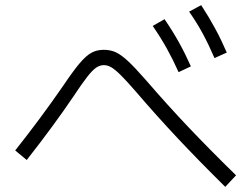

<svg xmlns="http://www.w3.org/2000/svg" viewBox="-20 -768 978 747"><path d="M509.8 -410.2Q471.7 -454.1 449.7 -475.8Q427.7 -497.6 413.1 -506.1Q398.4 -514.6 383.8 -514.6Q368.7 -514.6 354.5 -505.1Q340.3 -495.6 320.1 -470Q299.8 -444.3 265.6 -392.6Q189 -279.3 84 -145.5L39.1 -182.6Q137.2 -306.2 224.6 -432.6Q265.1 -492.7 290 -522Q314.9 -551.3 335.7 -562.7Q356.4 -574.2 383.8 -574.2Q409.7 -574.2 430.4 -564.7Q451.2 -555.2 478 -530.3Q504.9 -505.4 549.8 -454.1Q630.9 -359.9 715.1 -271.2Q799.3 -182.6 898.4 -85.9L856.4 -41Q753.4 -142.6 670.9 -230.5Q588.4 -318.4 509.8 -410.2ZM574.2 -667 620.1 -693.4Q651.9 -647 676.3 -603Q700.7 -559.1 722.7 -509.8L674.8 -487.3Q653.3 -535.6 629.4 -578.6Q605.5 -621.6 574.2 -667ZM715.8 -722.7 762.7 -748Q793.5 -700.7 817.4 -656.5Q841.3 -612.3 862.3 -563.5L814.5 -542Q793 -592.3 769.8 -635.5Q746.6 -678.7 715.8 -722.7Z"/></svg>

Font: Pretendard JP Light
Style: Regular
Weight: 300
Designer: Base glyphs from Inter by Rasmus Andersson; Hangeul glyphs from Noto Sans CJK(Source Han Sans) by Jang Soo-young and Kan
Foundry: Kil Hyung-jin
Version: Version 1.309